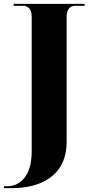

<svg xmlns="http://www.w3.org/2000/svg" viewBox="-44 -734 476 994"><path d="M-24 240H19C160 240 301 181 301 0V-646C301 -691 323 -704 346 -704H394V-714H27V-704H76C97 -704 120 -691 120 -648V53C120 184 52 230 -3 230H-24Z"/></svg>

Font: Noto Serif Display ExtraBold
Style: Regular
Weight: 800
Designer: Monotype Design Team
Foundry: Monotype Imaging Inc.
Version: Version 2.009